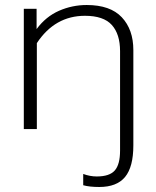

<svg xmlns="http://www.w3.org/2000/svg" viewBox="-20 -515 622 766"><path d="M312 224V179Q339 189 366 189Q417 189 438 165Q459 141 459 86V-311Q459 -379 426 -415.5Q393 -452 319 -452Q199 -452 127 -343V0H75V-480H126V-399Q163 -449 215.5 -472Q268 -495 326 -495Q420 -495 466 -446Q512 -397 512 -315V65Q512 151 479 191Q446 231 376 231Q337 231 312 224Z"/></svg>

Font: Prompt ExtraLight
Style: Regular
Weight: 275
Designer: Katatrad Team
Foundry: CadsonDemak
Version: Version 1.000